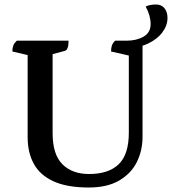

<svg xmlns="http://www.w3.org/2000/svg" viewBox="-20 -822 765 854"><path d="M375 12Q277 12 217 -16Q157 -44 130 -94Q103 -144 103 -211V-577L35 -593Q35 -608 39 -619Q43 -630 55 -641H285Q285 -601 269 -596L214 -581V-230Q214 -135 257.5 -91.5Q301 -48 376 -48Q463 -48 508 -91.5Q553 -135 553 -232V-575L474 -593Q474 -608 477.5 -619Q481 -630 492 -641H614V-214Q614 -152 588.5 -101Q563 -50 510 -19Q457 12 375 12ZM543 -609V-641Q587 -641 618.5 -659Q650 -677 650 -715Q650 -752 628 -793Q646 -802 674 -802Q698 -802 711.5 -785.5Q725 -769 725 -742Q725 -709 702.5 -678.5Q680 -648 639 -628.5Q598 -609 543 -609Z"/></svg>

Font: Petrona SemiBold
Style: Regular
Weight: 600
Designer: Ringo R. Seeber
Foundry: Ringo R. Seeber
Version: Version 2.001; ttfautohint (v1.8.3)